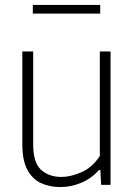

<svg xmlns="http://www.w3.org/2000/svg" viewBox="-20 -749 544 778"><path d="M224.5 9Q180.5 9 145.8 -7.2Q111 -23.5 90.8 -61.2Q70.5 -99 70.5 -164.5V-540.5H114.5V-164Q114.5 -89.5 146.5 -60.8Q178.5 -32 229.5 -32Q266 -32 310.2 -51.2Q354.5 -70.5 384.5 -117V-540.5H428V0H390L386.5 -60.5H382Q350 -25.5 309 -8.2Q268 9 224.5 9ZM113 -694V-729H386V-694Z"/></svg>

Font: Encode Sans Semi Condensed ExtraLight
Style: Regular
Weight: 200
Width: 4
Designer: Multiple Designers
Foundry: Impallari Type
Version: Version 3.000; ttfautohint (v1.8.3) -l 8 -r 50 -G 200 -x 14 